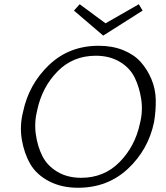

<svg xmlns="http://www.w3.org/2000/svg" viewBox="-20 -880 783 906"><path d="M653 -830 467 -712 329 -830 356 -860 478 -770 635 -860ZM446 -664Q510 -664 561 -643.5Q612 -623 643.5 -588Q675 -553 694.5 -506.5Q714 -460 715 -409Q716 -358 707 -304Q680 -174 584 -84Q488 6 348 6Q270 6 211 -25Q152 -56 123 -106Q94 -156 83 -221Q72 -286 89 -353Q116 -482 211 -573Q306 -664 446 -664ZM640 -296Q655 -354 646.5 -411Q638 -468 615.5 -514Q593 -560 545 -588.5Q497 -617 432 -617Q324 -617 251.5 -543Q179 -469 156 -362Q141 -304 149 -246.5Q157 -189 180 -143.5Q203 -98 250.5 -69.5Q298 -41 363 -41Q471 -41 544 -115Q617 -189 640 -296Z"/></svg>

Font: EauTestText Semilight
Style: Italic
Weight: 300
Italic angle: -12°
Designer: Christian Thalmann (Catharsis Fonts)
Version: Version 0.001;PS 000.001;hotconv 1.0.88;makeotf.lib2.5.64775